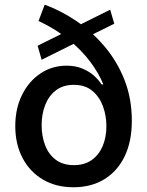

<svg xmlns="http://www.w3.org/2000/svg" viewBox="-20 -790 630 822"><path d="M469.2 -688.5 158.2 -534.2 141.1 -594.2 451.7 -748.5ZM294.4 11.7Q219.2 11.7 163.1 -21.7Q106.9 -55.2 76.2 -114.3Q45.4 -173.3 45.4 -250Q45.4 -325.2 74.2 -383.5Q103 -441.9 152.8 -475.3Q202.6 -508.8 265.1 -508.8Q302.7 -508.8 331.8 -496.8Q360.8 -484.9 381.6 -466.6Q402.3 -448.2 414.6 -428.7H422.4Q403.3 -476.1 366.5 -525.4Q329.6 -574.7 274.4 -620.1Q219.2 -665.5 145 -700.2L171.4 -770Q241.2 -744.6 307.6 -699.5Q374 -654.3 427.7 -591.1Q481.4 -527.8 512.9 -448Q544.4 -368.2 544.4 -272.9Q544.4 -184.6 513.7 -120.8Q482.9 -57.1 426.8 -22.7Q370.6 11.7 294.4 11.7ZM296.4 -83Q341.3 -83 372.3 -104.7Q403.3 -126.5 419.4 -164.3Q435.5 -202.1 435.5 -250Q435.5 -294.4 420.9 -334.7Q406.2 -375 375.5 -400.9Q344.7 -426.8 296.4 -426.8Q250 -426.8 219.5 -403.3Q189 -379.9 173.6 -340.8Q158.2 -301.8 158.2 -253.9Q158.2 -208 172.9 -168.9Q187.5 -129.9 218.3 -106.4Q249 -83 296.4 -83Z"/></svg>

Font: Inter
Style: 540
Weight: 540
Designer: Rasmus Andersson
Foundry: rsms
Version: Version 4.001;git-66647c0bb